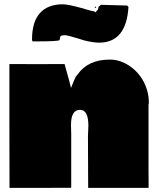

<svg xmlns="http://www.w3.org/2000/svg" viewBox="-20 -887 753 907"><path d="M154.3 -584 285.2 -584.5Q287.6 -574.2 293.9 -552.2Q300.3 -530.3 306.2 -508.3L315.4 -471.7Q335 -521 339.4 -526.4L347.2 -536.1Q396.5 -605.5 498.5 -605.5Q546.9 -605.5 590.6 -576.4Q634.3 -547.4 658.7 -500.7Q683.1 -454.1 683.1 -402.3Q683.1 -396.5 681.6 -393.1V-92.8L682.1 0.5H396.5L395.5 -243.7L397.5 -293.5Q397.5 -368.2 357.9 -368.2Q315.4 -368.2 315.4 -297.4Q315.4 -281.7 315.9 -275.9V-268.6L316.4 -260.3V0L170.9 0.5H24.9L24.4 -292.5V-584.5ZM445.8 -855 457 -864.3 580.6 -860.8Q582 -860.4 586.9 -853.5Q576.2 -685.5 448.2 -685.5Q421.4 -685.5 378.9 -695.8L350.6 -704.6Q298.8 -720.7 286.9 -720.7Q274.9 -720.7 269.8 -718.5Q264.6 -716.3 263.7 -710.4Q262.7 -704.6 261.7 -698Q260.7 -691.4 147.5 -691.4H134.3Q131.3 -694.3 131.3 -700.2Q131.3 -784.2 168.9 -825.4Q206.5 -866.7 275.9 -866.7Q301.8 -866.7 366.7 -848.6V-849.1Q381.3 -843.8 409.2 -836.4L423.8 -833.5Q425.8 -833.5 430.7 -828.6L442.9 -842.3Q445.3 -850.6 445.8 -855ZM426.8 -852.1 431.2 -856.9 434.6 -848.6Z"/></svg>

Font: Bowlby One
Style: Regular
Weight: 400
Designer: vernon adams
Foundry: vernon adams
Version: Version 1.001